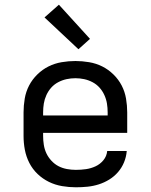

<svg xmlns="http://www.w3.org/2000/svg" viewBox="-20 -787 640 815"><path d="M302 8Q273 8 243.5 3Q214 -2 187.5 -15Q161 -28 139.5 -48.5Q118 -69 104.5 -95.5Q91 -122 85.5 -151Q80 -180 80 -210V-310Q80 -339 85 -368.5Q90 -398 103.5 -424Q117 -450 138.5 -471Q160 -492 186 -505Q212 -518 241.5 -523Q271 -528 300 -528Q329 -528 358.5 -523Q388 -518 414 -505Q440 -492 461.5 -471Q483 -450 496.5 -424Q510 -398 515 -368.5Q520 -339 520 -310V-223H163V-210Q163 -191 166 -172Q169 -153 177 -136Q185 -119 198.5 -104.5Q212 -90 228.5 -81.5Q245 -73 264 -69.5Q283 -66 302 -66Q324 -66 345 -69Q366 -72 385.5 -81Q405 -90 419 -107Q433 -124 435 -146H518Q516 -121 506.5 -98Q497 -75 481 -56.5Q465 -38 444 -25Q423 -12 399.5 -4.5Q376 3 351.5 5.5Q327 8 302 8ZM163 -297H437V-310Q437 -329 434 -347.5Q431 -366 423 -383.5Q415 -401 402.5 -415Q390 -429 373 -438Q356 -447 337.5 -451Q319 -455 300 -455Q281 -455 262.5 -451Q244 -447 227 -438Q210 -429 197.5 -415Q185 -401 177 -383.5Q169 -366 166 -347.5Q163 -329 163 -310ZM313 -578 169 -713 230 -767 362 -622Z"/></svg>

Font: Iosevka Fixed Extended
Style: Regular
Weight: 400
Width: 7
Monospace: yes
Designer: Belleve Invis
Foundry: Belleve Invis
Version: Version 24.1.1; ttfautohint (v1.8.4)